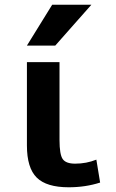

<svg xmlns="http://www.w3.org/2000/svg" viewBox="-20 -783 493 813"><path d="M232 -520V-190Q232 -129 245.5 -109.5Q259 -90 298 -90Q346 -90 388 -107L404 -10Q342 10 271 10Q177 10 135.5 -31Q94 -72 94 -167V-520ZM201 -763H367L214 -590H94Z"/></svg>

Font: Mplus 1p Bold
Style: Bold
Weight: 700
Version: Version 1.061